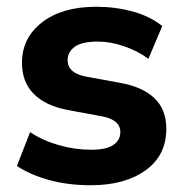

<svg xmlns="http://www.w3.org/2000/svg" viewBox="-20 -537 543 568"><path d="M249 11Q181 11 125 -4.5Q69 -20 30 -46L69 -146Q107 -121 154.5 -107.5Q202 -94 250 -94Q294 -94 315 -108Q336 -122 336 -146Q336 -183 281 -193L178 -212Q113 -225 79 -260Q45 -295 45 -351Q45 -425 104.5 -471Q164 -517 265 -517Q321 -517 372.5 -503Q424 -489 460 -460L419 -363Q388 -386 347.5 -400Q307 -414 270 -414Q222 -414 201 -398.5Q180 -383 180 -359Q180 -322 231 -311L335 -292Q402 -280 437 -246.5Q472 -213 472 -156Q472 -77 410.5 -33Q349 11 249 11Z"/></svg>

Font: Mulish ExtraBold
Style: Regular
Weight: 800
Designer: Vernon Adams
Foundry: Vernon Adams
Version: Version 3.603; ttfautohint (v1.8.3)